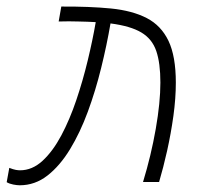

<svg xmlns="http://www.w3.org/2000/svg" viewBox="-24 -547 630 577"><path d="M405.8 0Q430.2 -80.1 444.1 -159.7Q458 -239.3 458 -298.8Q458 -357.4 445.6 -393.8Q433.1 -430.2 400.6 -449.5Q368.2 -468.8 308.1 -476.6Q296.9 -411.1 280 -342.8Q263.2 -274.4 240 -211.4Q216.8 -148.4 186.5 -98.6Q156.2 -48.8 118.7 -19.5Q81.1 9.8 35.2 9.8Q27.3 9.8 15.9 7.6Q4.4 5.4 -3.9 0.5L3.9 -42.5Q16.6 -37.6 23.9 -36.4Q31.2 -35.2 36.1 -35.2Q72.8 -35.2 103.8 -63.7Q134.8 -92.3 160.2 -139.9Q185.5 -187.5 205.3 -246.1Q225.1 -304.7 239.7 -365.5Q254.4 -426.3 263.7 -480.5Q239.7 -481.9 211.9 -482.4Q198.2 -482.9 183.1 -482.9Q168.5 -482.9 152.3 -482.4L160.2 -527.3Q245.1 -527.8 309.3 -521.5Q373.5 -515.1 417 -492.7Q460.4 -470.2 482.4 -424.1Q504.4 -377.9 504.4 -298.8Q504.4 -251.5 497.1 -198.5Q489.7 -145.5 478.3 -94.2Q466.8 -43 454.1 0Z"/></svg>

Font: CaskaydiaCove NF ExtraLight
Style: Italic
Weight: 200
Italic angle: -10°
Designer: Aaron Bell
Foundry: Saja Typeworks
Version: Version 2111.001; VTT 6.35;Nerd Fonts 3.2.1